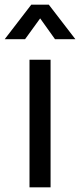

<svg xmlns="http://www.w3.org/2000/svg" viewBox="-59 -800 342 820"><path d="M67 0V-545H157V0ZM-39 -632.5 74.5 -780H149.5L263 -632.5H176L112.5 -721.5L48 -632.5Z"/></svg>

Font: Mohave Medium
Style: Regular
Weight: 500
Designer: Gumpita Rahayu
Foundry: Tokotype
Version: Version 2.003